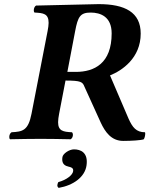

<svg xmlns="http://www.w3.org/2000/svg" viewBox="-20 -674 726 932"><path d="M459 -654C421 -654 193 -647 155 -647C148 -643 144 -633 144 -624C144 -619 145 -615 148 -613C190 -611 216 -608 216 -563C216 -552 214 -539 211 -523L133 -122C117 -39 89 -35 36 -32C29 -28 25 -18 25 -9C25 -4 26 0 29 2C68 1 139 0 177 0C215 0 285 1 323 2C330 -2 334 -11 334 -20C334 -25 332 -30 329 -32C287 -34 262 -38 262 -81C262 -92 264 -106 267 -122L298 -283C374 -283 381 -276 390 -253L469 -79C490 -34 520 10 578 10C617 10 667 7 678 2C682 -4 685 -16 685 -26C685 -28 684 -30 684 -32C641 -32 623 -56 604 -98L514 -308C572 -331 663 -392 663 -511C663 -615 586 -654 459 -654ZM522 -512C522 -366 438 -325 348 -325H307L345 -524C358 -592 369 -613 420 -613C468 -613 522 -593 522 -512ZM339 51C316 51 285 72 283 89C279 114 288 129 310 134C311 134 312 135 313 135C322 137 338 140 335 157C333 175 304 199 263 210C257 222 256 232 265 238C335 226 392 186 400 129C409 66 371 51 339 51Z"/></svg>

Font: Libertinus Serif
Style: Bold Italic
Weight: 700
Italic angle: -12°
Designer: Philipp H. Poll, Khaled Hosny
Foundry: Caleb Maclennan
Version: Version 7.050;RELEASE